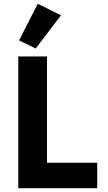

<svg xmlns="http://www.w3.org/2000/svg" viewBox="-20 -997 570 1017"><path d="M303 -916 169 -740 81 -783 180 -977ZM495 0H77V-698H229V-135H495Z"/></svg>

Font: Aneliza
Style: Bold
Weight: 700
Designer: Mike Abbink, Paul van der Laan, Pieter van Rosmalen
Foundry: Bold Monday
Version: Version 3.0